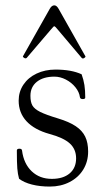

<svg xmlns="http://www.w3.org/2000/svg" viewBox="-20 -685 379 718"><path d="M51.3 -16.6Q46.4 -33.7 44.7 -55.2Q43 -76.7 43 -122.1Q43 -128.9 52.7 -128.9Q62 -128.9 62.5 -121.6Q68.8 -72.8 98.6 -44.4Q128.4 -16.1 173.8 -16.1Q216.3 -16.1 240.5 -36.6Q264.6 -57.1 264.6 -92.8Q264.6 -127 241.2 -148.4Q217.8 -169.9 165 -184.1Q108.9 -199.7 79.3 -231.4Q49.8 -263.2 49.8 -308.6Q49.8 -341.8 67.6 -368.4Q85.4 -395 116.9 -409.9Q148.4 -424.8 187.5 -424.8Q247.1 -424.8 285.2 -407.2Q292.5 -387.2 295.7 -366.9Q298.8 -346.7 298.8 -320.3Q298.8 -314.5 289.6 -314.5Q279.8 -314.5 278.8 -321.8Q276.4 -340.8 262 -358.6Q247.6 -376.5 226.3 -387.5Q205.1 -398.4 183.6 -398.4Q142.1 -398.4 117.9 -379.2Q93.8 -359.9 93.8 -326.7Q93.8 -303.2 101.3 -290.3Q108.9 -277.3 130.1 -266.6Q151.4 -255.9 196.8 -242.2Q238.8 -229.5 263.2 -213.1Q287.6 -196.8 298.6 -174.1Q309.6 -151.4 309.6 -118.2Q309.6 -80.6 291.3 -50.8Q272.9 -21 240.2 -4.2Q207.5 12.7 166.5 12.7Q128.9 12.7 99.4 5.1Q69.8 -2.4 51.3 -16.6ZM75.7 -466.8Q73.2 -466.8 70.8 -468.3Q64.5 -471.7 65.9 -474.6L166 -651.9Q173.3 -665 183.1 -665Q191.9 -665 199.2 -651.9L299.3 -474.6Q299.8 -474.1 299.8 -473.1Q299.8 -471.7 295.4 -468.3Q292.5 -466.3 290 -466.3Q287.6 -466.3 285.2 -468.8L195.3 -575.2Q186 -586.9 182.6 -586.9Q180.7 -586.9 170.9 -575.2L80.1 -468.8Q78.1 -466.8 75.7 -466.8Z"/></svg>

Font: JuniusX Light
Style: Regular
Weight: 300
Designer: Peter S. Baker
Foundry: Briery Creek Software
Version: Version 1.008